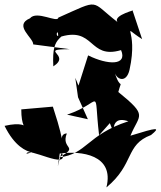

<svg xmlns="http://www.w3.org/2000/svg" viewBox="-64 -737 702 839"><path d="M416 -199C456 -99 394 -242 497 -207C315 -148 317 -63 193 -49C288 -99 200 -83 228 -154C179 -153 238 -55 167 -271L29 -259C29 -115 103 -221 -44 -187C43 -9 160 -96 52 -65C55 -99 240 10 207 -68C195 -61 179 55 197 -66C291 -79 437 -61 401 82C525 -21 482 -104 596 -147C639 -182 625 -181 506 -144C545 -239 585 -228 453 -335C472 -404 464 -330 435 -427C443 -388 488 -371 502 -432C543 -617 455 -631 557 -566L515 -692C540 -696 428 -672 449 -641C327 -735 378 -743 191 -660C188 -635 96 -693 67 -657C-7 -626 84 -570 81 -543L241 -522C99 -522 251 -499 169 -447C161 -601 212 -545 275 -667C146 -489 193 -651 190 -573C352 -628 320 -475 465 -518C494 -450 408 -452 321 -495L279 -363L265 -397L277 -312L320 -216L229 -236C389 -289 343 -367 369 -146Z"/></svg>

Font: Asimov Silicon
Style: Regular
Weight: 400
Designer: Google
Version: Version 2.000980; 2014